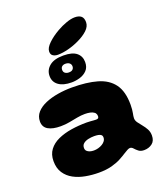

<svg xmlns="http://www.w3.org/2000/svg" viewBox="-167 -996 1028 1179"><g transform="rotate(-20 347.0 -406.0)"><path d="M274.5 68Q231 68 188.5 60.2Q146 52.5 111.8 34Q77.5 15.5 56.8 -15.8Q36 -47 36 -93.5Q36 -137.5 58.5 -167.2Q81 -197 119.5 -214.5Q158 -232 206.8 -239.8Q255.5 -247.5 308 -247.5Q320 -247.5 331.8 -246.5Q343.5 -245.5 353.5 -244.8Q363.5 -244 369 -244Q379.5 -244 383.5 -248Q387.5 -252 387.5 -260.5Q387.5 -266.5 386 -271.2Q384.5 -276 381.5 -280.2Q378.5 -284.5 374 -287Q365 -294 349.5 -297.2Q334 -300.5 315.5 -300.5Q291 -300.5 264.2 -295.5Q237.5 -290.5 209.5 -285.2Q181.5 -280 152 -280Q99.5 -280 70.2 -297.2Q41 -314.5 41 -351Q41 -385 62.8 -409.5Q84.5 -434 121.5 -449.8Q158.5 -465.5 203.8 -473Q249 -480.5 295.5 -480.5Q393 -480.5 460.8 -461Q528.5 -441.5 564 -393.2Q599.5 -345 599.5 -258.5Q599.5 -241 598.2 -228Q597 -215 595 -205Q593 -195 591.8 -187.2Q590.5 -179.5 590.5 -172Q590.5 -157.5 600.5 -143.2Q610.5 -129 624 -113Q637.5 -97 647.8 -78.2Q658 -59.5 658 -36Q658 -0.5 635.8 16.2Q613.5 33 583 33Q561 33 547.5 22.5Q534 12 524.8 1.2Q515.5 -9.5 504.5 -9.5Q497 -9.5 486.8 -4Q476.5 1.5 463 10Q447 20.5 422 34.2Q397 48 360.8 58Q324.5 68 274.5 68ZM292 -70.5Q307 -70.5 321.2 -74.5Q335.5 -78.5 347.8 -85.8Q360 -93 367.2 -103.2Q374.5 -113.5 374.5 -126Q374.5 -137 368 -142.8Q361.5 -148.5 349.5 -150.8Q337.5 -153 322.5 -153Q303 -153 283.8 -148.8Q264.5 -144.5 252 -134.2Q239.5 -124 239.5 -106Q239.5 -93 247 -85.5Q254.5 -78 266.2 -74.2Q278 -70.5 292 -70.5ZM307 -510Q253 -510 222.5 -532Q192 -554 192 -593.5Q192 -632 222.8 -657.5Q253.5 -683 314 -683Q372 -683 399.5 -660.5Q427 -638 427 -599.5Q427 -566 408.2 -546.2Q389.5 -526.5 361.8 -518.2Q334 -510 307 -510ZM311.5 -573.5Q329 -573.5 337 -581.5Q345 -589.5 345 -601.5Q345 -615 335.2 -623Q325.5 -631 308.5 -631Q295 -631 286.2 -623.8Q277.5 -616.5 277.5 -602Q277.5 -588 287.2 -580.8Q297 -573.5 311.5 -573.5ZM286 -698.5Q267 -698.5 254 -707Q241 -715.5 241 -735Q241 -759 270.8 -787.5Q300.5 -816 342 -839.5Q372.5 -857 404.2 -868.2Q436 -879.5 460 -879.5Q487 -879.5 501.5 -867.5Q516 -855.5 516 -828Q516 -800 490.5 -776.2Q465 -752.5 426.5 -734.5Q392.5 -718 354.5 -708.2Q316.5 -698.5 286 -698.5Z"/></g></svg>

Font: Gluten Thin ExtraBold
Style: Regular
Weight: 800
Version: Version 1.300